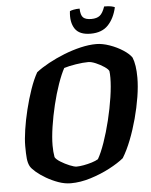

<svg xmlns="http://www.w3.org/2000/svg" viewBox="-60 -963 797 1013"><g transform="rotate(-5 338.5 -457.0)"><path d="M274 0Q242 0 208.5 -12Q175 -24 145 -41.5Q115 -59 93.5 -77.5Q72 -96 65 -109Q56 -126 53.5 -150.5Q51 -175 51 -217Q51 -252 58.5 -302.5Q66 -353 79.5 -408Q93 -463 110.5 -513.5Q128 -564 148 -599Q176 -621 215.5 -642.5Q255 -664 299 -681.5Q343 -699 387.5 -709.5Q432 -720 471 -720Q503 -720 541.5 -706.5Q580 -693 611.5 -672.5Q643 -652 656 -632Q672 -593 672 -525Q672 -479 663 -423Q654 -367 638.5 -309.5Q623 -252 602.5 -199.5Q582 -147 558 -108Q529 -84 481.5 -59Q434 -34 379.5 -17Q325 0 274 0ZM312 -85Q328 -85 350 -89Q372 -93 393 -99.5Q414 -106 427 -114Q445 -145 463.5 -198Q482 -251 497 -312.5Q512 -374 521 -433.5Q530 -493 530 -537Q530 -558 528 -572Q524 -582 504 -595.5Q484 -609 460.5 -619Q437 -629 421 -629Q393 -629 355 -623Q317 -617 292 -609Q275 -578 257.5 -528Q240 -478 226 -420Q212 -362 203.5 -305.5Q195 -249 195 -207Q195 -173 200 -145Q206 -133 228.5 -119Q251 -105 275.5 -95Q300 -85 312 -85ZM447 -777Q387 -777 364 -812Q341 -847 348 -905Q353 -908 367.5 -911Q382 -914 400 -914Q401 -878 414.5 -866Q428 -854 457 -854Q486 -854 502 -866.5Q518 -879 530 -914Q555 -914 568 -911Q581 -908 586 -905Q573 -847 540 -812Q507 -777 447 -777Z"/></g></svg>

Font: Texturina 72pt 72pt ExtraBold
Style: Italic
Weight: 800
Italic angle: -11°
Designer: Guillermo Torres Carreño
Foundry: Omnibus-Type
Version: Version 1.002; ttfautohint (v1.8.3)